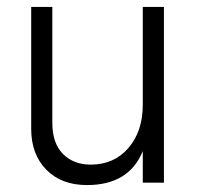

<svg xmlns="http://www.w3.org/2000/svg" viewBox="-20 -527 569 554"><path d="M453 0H392V-91Q352 7 231 7Q157 7 113.5 -37.5Q70 -82 70 -155V-507H131V-172Q131 -114 161.5 -83Q192 -52 242 -52Q309 -52 350.5 -100Q392 -148 392 -225V-507H453Z"/></svg>

Font: Hind Colombo Light
Style: Regular
Weight: 300
Designer: Jyotish Sonowal, Aditi Pimprikar
Foundry: Indian Type Foundry
Version: Version 1.000;PS 1.0;hotconv 1.0.86;makeotf.lib2.5.63406; tt